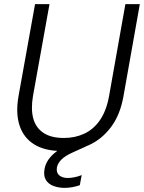

<svg xmlns="http://www.w3.org/2000/svg" viewBox="-20 -720 698 931"><path d="M277 12Q198 12 146.5 -19.5Q95 -51 75 -111Q55 -171 70 -255L150 -700H220L140 -255Q129 -190 141.5 -145Q154 -100 191 -75.5Q228 -51 290 -51Q344 -51 389 -72Q434 -93 465 -138Q496 -183 509 -255L588 -700H658L579 -255Q563 -163 518 -103.5Q473 -44 410.5 -16Q348 12 277 12ZM293 191Q265 191 240 182Q215 173 202.5 152.5Q190 132 196 99Q200 76 214.5 54.5Q229 33 256 13Q283 -7 326 -24L385 -48L397 -10L333 19Q295 36 277.5 54Q260 72 256 92Q252 117 267 130Q282 143 309 143Q323 143 341 139.5Q359 136 376 129L367 178Q350 184 331 187.5Q312 191 293 191Z"/></svg>

Font: DM Sans 17pt Light
Style: Italic
Weight: 300
Italic angle: -10°
Version: Version 4.004;gftools[0.9.30]